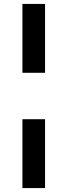

<svg xmlns="http://www.w3.org/2000/svg" viewBox="-20 -762 343 976"><path d="M94 -742H209V-392H94ZM94 -156H209V194H94Z"/></svg>

Font: mBank SemiBold
Style: Regular
Weight: 600
Designer: Julieta Ulanovsky
Foundry: Julieta Ulanovsky
Version: Version 7.200